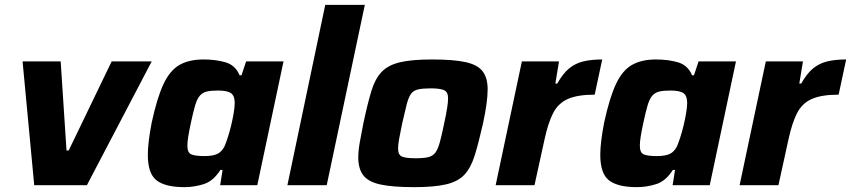

<svg xmlns="http://www.w3.org/2000/svg" viewBox="-20 -763 3506 791"><path d="M121 0 73 -510H230L254 -143H263L440 -510H605L338 0Z M740 8Q661 8 625 -20Q589 -48 589 -125Q589 -150 593 -183.5Q597 -217 605 -258Q627 -360 653.5 -416.5Q680 -473 719.5 -495.5Q759 -518 818 -518Q870 -518 910 -506Q950 -494 967 -453H975L994 -510H1148L1040 0H887L897 -63H888Q859 -17 819.5 -4.5Q780 8 740 8ZM822 -120Q857 -120 875.5 -129Q894 -138 905 -160Q911 -174 918.5 -197Q926 -220 932.5 -247Q939 -274 943 -299Q947 -324 947 -339Q947 -368 932 -379Q917 -390 878 -390Q850 -390 832.5 -386Q815 -382 803.5 -369Q792 -356 784 -329Q776 -302 766 -255Q759 -222 755.5 -200Q752 -178 752 -163Q752 -134 768 -127Q784 -120 822 -120Z M1164 0 1320 -743H1483L1326 0Z M1686 8Q1597 8 1547 -3Q1497 -14 1476.5 -41Q1456 -68 1456 -114Q1456 -141 1462 -175.5Q1468 -210 1477 -255Q1494 -335 1509.5 -386.5Q1525 -438 1552 -466.5Q1579 -495 1628 -506.5Q1677 -518 1760 -518Q1849 -518 1898.5 -507Q1948 -496 1968.5 -469Q1989 -442 1989 -395Q1989 -343 1970 -255Q1952 -175 1936 -123.5Q1920 -72 1893.5 -43.5Q1867 -15 1818 -3.5Q1769 8 1686 8ZM1693 -111Q1725 -111 1744 -115.5Q1763 -120 1773.5 -134Q1784 -148 1792 -177Q1800 -206 1810 -255Q1826 -328 1826 -358Q1826 -384 1809.5 -391.5Q1793 -399 1753 -399Q1721 -399 1702 -394.5Q1683 -390 1673 -376Q1663 -362 1655.5 -333Q1648 -304 1637 -255Q1629 -217 1624.5 -192Q1620 -167 1620 -151Q1620 -125 1636 -118Q1652 -111 1693 -111Z M2022 0 2130 -510H2283L2268 -419H2276Q2299 -460 2324.5 -481Q2350 -502 2383 -510Q2416 -518 2461 -518L2430 -373Q2360 -373 2320 -355.5Q2280 -338 2259 -297.5Q2238 -257 2223 -187L2182 0Z M2604 8Q2525 8 2489 -20Q2453 -48 2453 -125Q2453 -150 2457 -183.5Q2461 -217 2469 -258Q2491 -360 2517.5 -416.5Q2544 -473 2583.5 -495.5Q2623 -518 2682 -518Q2734 -518 2774 -506Q2814 -494 2831 -453H2839L2858 -510H3012L2904 0H2751L2761 -63H2752Q2723 -17 2683.5 -4.5Q2644 8 2604 8ZM2686 -120Q2721 -120 2739.5 -129Q2758 -138 2769 -160Q2775 -174 2782.5 -197Q2790 -220 2796.5 -247Q2803 -274 2807 -299Q2811 -324 2811 -339Q2811 -368 2796 -379Q2781 -390 2742 -390Q2714 -390 2696.5 -386Q2679 -382 2667.5 -369Q2656 -356 2648 -329Q2640 -302 2630 -255Q2623 -222 2619.5 -200Q2616 -178 2616 -163Q2616 -134 2632 -127Q2648 -120 2686 -120Z M3027 0 3135 -510H3288L3273 -419H3281Q3304 -460 3329.5 -481Q3355 -502 3388 -510Q3421 -518 3466 -518L3435 -373Q3365 -373 3325 -355.5Q3285 -338 3264 -297.5Q3243 -257 3228 -187L3187 0Z"/></svg>

Font: Saira
Style: Bold Italic
Weight: 700
Italic angle: -12°
Designer: Hector Gatti with collaboration of the Omnibus-Type team
Foundry: Omnibus-Type
Version: Version 1.100; ttfautohint (v1.8.3)